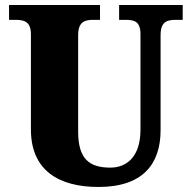

<svg xmlns="http://www.w3.org/2000/svg" viewBox="-20 -734 762 764"><path d="M372 10C549 10 619 -82 619 -216V-594C619 -648 645 -655 679 -655H707V-714H454V-655H481C515 -655 539 -648 539 -598V-218C539 -110 484 -67 419 -67C337 -67 291 -100 291 -210V-594C291 -648 318 -655 351 -655H378V-714H16V-655H43C76 -655 103 -648 103 -598V-219C103 -55 215 10 372 10Z"/></svg>

Font: Noto Serif Sinhala SemiCondensed Black
Style: Regular
Weight: 900
Width: 4
Designer: Jelle Bosma - Monotype Design Team
Foundry: Monotype Imaging Inc.
Version: Version 2.007